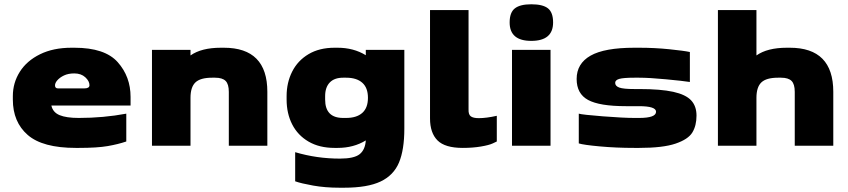

<svg xmlns="http://www.w3.org/2000/svg" viewBox="-20 -681 3963 897"><path d="M220 -188Q227 -156 258.5 -143Q290 -130 348 -130Q463 -130 570 -150V-20Q532 -7 483 1.5Q434 10 348 10H334Q179 10 109.5 -50.5Q40 -111 40 -216V-232Q40 -294 72.5 -345.5Q105 -397 167 -427.5Q229 -458 314 -458H328Q470 -458 530 -390.5Q590 -323 590 -228V-188ZM247 -305Q237 -293 237 -282Q237 -268 251 -268H374Q398 -268 398 -283Q398 -302 378.5 -320Q359 -338 327 -338Q299 -338 279 -328.5Q259 -319 247 -305Z M1229 -252V0H1049V-252Q1049 -288 1034 -303Q1019 -318 985 -318H971Q916 -318 893 -296Q870 -274 870 -224V0H690V-448H870V-422Q921 -458 1012 -458H1026Q1229 -458 1229 -252Z M1869 -448V-80Q1869 19 1844 78.5Q1819 138 1758 167Q1697 196 1587 196H1567Q1499 196 1443 186Q1387 176 1359 166V30Q1460 60 1568 60Q1634 60 1660 39.5Q1686 19 1689 -25Q1632 10 1557 10H1543Q1472 10 1421.5 -19.5Q1371 -49 1345 -100Q1319 -151 1319 -216V-232Q1319 -295 1345 -346.5Q1371 -398 1421.5 -428Q1472 -458 1543 -458H1557Q1632 -458 1689 -423V-448ZM1699 -224Q1699 -271 1672.5 -294.5Q1646 -318 1597 -318H1583Q1542 -318 1520.5 -295.5Q1499 -273 1499 -232V-216Q1499 -130 1583 -130H1597Q1646 -130 1672.5 -153.5Q1699 -177 1699 -224Z M2142 10Q2059 10 2024 -25Q1989 -60 1989 -128V-634H2169V-170Q2168 -146 2179.5 -137.5Q2191 -129 2217 -129Q2252 -129 2301 -140V-20Q2299 -19 2282 -11Q2265 -3 2227 3.5Q2189 10 2142 10Z M2361 -576Q2361 -623 2385.5 -642Q2410 -661 2462 -661Q2516 -661 2540 -642Q2564 -623 2564 -576Q2564 -490 2462 -490Q2361 -490 2361 -576ZM2372 -448H2552V0H2372Z M3234 -141Q3234 -94 3214.5 -62Q3195 -30 3136 -10Q3077 10 2966 10H2945Q2859 10 2782.5 3Q2706 -4 2684 -11V-150Q2701 -145 2797 -137.5Q2893 -130 2944 -130H2966Q3045 -130 3045 -159Q3045 -185 2965 -185H2904Q2781 -185 2727.5 -214Q2674 -243 2674 -312Q2674 -384 2739 -421Q2804 -458 2944 -458H2966Q3038 -458 3106.5 -451Q3175 -444 3203 -438V-298Q3171 -303 3092 -310.5Q3013 -318 2966 -318H2944Q2893 -318 2873.5 -312.5Q2854 -307 2854 -294Q2854 -279 2873 -272Q2892 -265 2944 -265H2966Q3067 -265 3125.5 -252Q3184 -239 3209 -212Q3234 -185 3234 -141Z M3873 -252V0H3693V-252Q3693 -288 3678 -303Q3663 -318 3629 -318H3615Q3560 -318 3537 -296Q3514 -274 3514 -224V0H3334V-634H3514V-422Q3565 -458 3656 -458H3670Q3873 -458 3873 -252Z"/></svg>

Font: Dashboard
Style: Regular
Weight: 400
Designer: jaiki
Version: Version 1.000